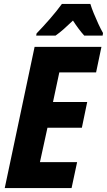

<svg xmlns="http://www.w3.org/2000/svg" viewBox="-20 -951 541 971"><path d="M4 0 155 -714H493L466 -585H280L248 -435H421L394 -305H220L182 -131H370L342 0ZM165 -782Q197 -815 231.5 -854.5Q266 -894 293 -931H437Q443 -911 454 -884Q465 -857 477.5 -830Q490 -803 501 -784L499 -771H406Q378 -802 349 -847Q325 -824 303 -804.5Q281 -785 261 -771H163Z"/></svg>

Font: Noto Sans Condensed ExtraBold
Style: Italic
Weight: 800
Width: 3
Italic angle: -12°
Designer: Monotype Design Team
Foundry: Monotype Imaging Inc.
Version: Version 2.013; ttfautohint (v1.8.4.7-5d5b)